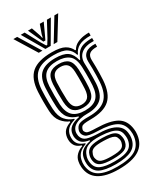

<svg xmlns="http://www.w3.org/2000/svg" viewBox="-241 -869 950 1137"><g transform="rotate(-30 234.0 -300.0)"><path d="M216.6 190Q128.9 190 81.5 159.3Q34.1 128.7 29.4 67.3Q28.6 57.4 29.2 47.6Q29.8 37.9 31.7 29.1Q35.8 6 53.7 -11.9Q71.7 -29.8 96.7 -37.3V-42.3Q72 -49.9 59.8 -64Q47.5 -78.1 44 -101Q43.2 -106 43.2 -113.2Q43.2 -120.3 44 -126.5Q47.5 -153.2 62.6 -169.6Q77.7 -185.9 106.2 -195.9V-201.1Q79.6 -210.5 56.2 -238.4Q32.8 -266.2 30.1 -314.5Q29.3 -332.5 28.9 -348.5Q28.5 -364.6 28.5 -380.2Q28.5 -395.8 28.9 -412Q29.3 -428.2 30.1 -446.1Q34.9 -533.7 79.4 -571.4Q124 -609 217.3 -609Q275.5 -609 303.8 -593.1Q332.2 -577.1 344 -549.8H349Q362 -572.4 384.4 -583.4Q406.8 -594.3 429.7 -597.6Q452.6 -600.8 466.9 -600V-579.9Q414.3 -580.7 385.8 -565.3Q357.4 -549.9 346.1 -520.4H341.1Q332.1 -553 305.4 -570.9Q278.7 -588.9 217.3 -588.9Q136.3 -588.9 97.8 -555.4Q59.3 -521.8 55.1 -445.5Q54.1 -422.3 53.6 -402.1Q53.2 -381.8 53.5 -361Q53.9 -340.2 55.1 -315.2Q58 -263.2 81 -236.6Q104 -210 136.2 -201.3V-196Q102.1 -186.4 85.3 -169.7Q68.6 -153.1 64.7 -127.2Q63.7 -120.6 63.8 -113.8Q63.9 -106.9 64.7 -100.4Q67.5 -80 80.2 -66.1Q93 -52.2 120.6 -43.2V-38.2Q89.7 -27.2 73.5 -10.8Q57.3 5.5 52 28.9Q49.6 38.4 48.7 47.8Q47.8 57.3 48.6 66.9Q54.2 123.1 95 147.7Q135.8 172.3 216.6 172.3Q299.7 172.3 340.8 147.8Q381.8 123.3 390.2 67.3Q391.6 58.5 391.5 48.9Q391.4 39.3 390 29.1Q383.4 -22.4 343.6 -44.6Q303.7 -66.8 221.3 -68.7Q185.7 -69.6 167.2 -73.3Q148.7 -76.9 140.4 -83.7Q132.1 -90.5 127.4 -100.3Q124.7 -105.6 124 -114Q123.3 -122.4 124.9 -127.5Q132.5 -153 150.6 -161.6Q168.7 -170.2 217.3 -169.5Q294.9 -168.5 333 -202.7Q371.1 -236.9 376.2 -314.7Q377.5 -337.7 378 -359.5Q378.5 -381.3 378.3 -403.9Q378.1 -426.6 377.1 -452.3Q375.7 -488.1 398.1 -506.9Q420.5 -525.8 466.9 -523.5V-503.4Q430.9 -504.4 414.8 -492Q398.7 -479.7 399.7 -450Q400.6 -425.9 400.8 -403.4Q401 -380.8 400.5 -358.8Q400.1 -336.7 398.7 -314.3Q392.9 -226.5 350.9 -188Q309 -149.5 217.3 -149.3Q188.5 -149.3 174.6 -146.9Q160.8 -144.4 155.6 -138.6Q150.4 -132.7 147.2 -122.3Q146.6 -120.5 146.5 -116.1Q146.5 -111.7 148.4 -108.4Q152.4 -100.6 158 -96.4Q163.5 -92.2 177.7 -90.5Q191.8 -88.7 221.5 -88Q313.7 -86.2 359.3 -60Q404.9 -33.8 412.3 29.1Q413.6 39.1 413.6 48.4Q413.6 57.6 412.3 67.3Q404.8 129.3 357 159.6Q309.1 190 216.6 190ZM216.6 137Q266.4 137 293.7 128.6Q321 120.1 333 104.4Q345 88.7 348.6 67.3Q350 60.2 349.8 50.6Q349.7 40.9 347.5 28.7Q344.3 5.8 329.1 -7.5Q313.9 -20.7 287.1 -27.2Q260.3 -33.6 221.5 -35.6Q161.5 -39 130.4 -23.9Q99.3 -8.8 88.6 29.2Q85.9 38.3 85.3 48Q84.8 57.7 86.2 67.8Q91.4 107.6 123.6 122.3Q155.8 137 216.6 137ZM216.6 120.1Q160 120.1 134.6 108.1Q109.2 96.1 104.9 67.4Q103.2 57.9 103.9 47.6Q104.7 37.3 107.3 28.9Q115.3 -0.3 141.8 -10.9Q168.3 -21.4 222.4 -20.2Q255.2 -19.5 277.1 -14.9Q299 -10.4 311.4 0Q323.9 10.4 327.7 28.9Q330.4 38.8 330.5 48.3Q330.5 57.7 328.4 67.1Q322.4 97.2 296.6 108.7Q270.7 120.1 216.6 120.1ZM216.6 101.7Q243.3 101.7 261.7 99Q280.2 96.4 291.1 89Q302 81.6 305.9 67.4Q309.8 57.9 309.6 48.4Q309.5 39 305.1 29.1Q302 17.3 291.4 11.1Q280.9 4.8 263.4 2.2Q246 -0.4 221.5 -1Q176.5 -2.4 155.5 4.8Q134.5 12.1 129.6 28.5Q124.4 38.3 123.5 48.3Q122.7 58.4 126.3 67.4Q131.7 87.6 152.8 94.6Q173.8 101.7 216.6 101.7ZM216.6 155.4Q141.6 155.4 106.4 135.9Q71.1 116.4 66.2 68.1Q65.2 57.9 65.8 48.5Q66.3 39.1 68.4 28.9Q73.8 0 93.5 -16.3Q113.1 -32.7 151.6 -40.6V-45.6Q120.2 -50.2 104.2 -63.1Q88.2 -75.9 82.4 -100.7Q81.1 -107.3 80.9 -113Q80.7 -118.7 81.6 -127.2Q84.6 -154.8 105.3 -171.6Q125.9 -188.4 165.4 -195.6V-200.7Q125.9 -210.7 104.3 -237.1Q82.8 -263.5 79.8 -317.6Q78.9 -337.3 78.5 -356.8Q78.1 -376.3 78.5 -397.5Q78.9 -418.7 80 -443.4Q83.6 -511.5 116.9 -540.1Q150.2 -568.8 217.3 -568.8Q272.7 -568.8 299.6 -549.8Q326.5 -530.8 337 -486.9H342Q352.5 -514.7 367.1 -531.4Q381.7 -548 405.6 -555.3Q429.4 -562.5 466.9 -562.6V-542.5Q409.2 -544.5 379.7 -519.9Q350.1 -495.4 353.3 -447.9Q354.4 -427.6 354.5 -403.6Q354.6 -379.5 354.3 -356.9Q354 -334.3 353.1 -318.1Q348.4 -245.8 314.1 -216.9Q279.7 -187.9 217.3 -188.7Q192.6 -189.2 168.7 -183.5Q144.8 -177.8 127.7 -165.3Q110.6 -152.7 105.8 -132Q104.2 -125.1 104.4 -116.3Q104.5 -107.5 106 -101.5Q113.4 -72.8 139.9 -64.1Q166.4 -55.3 221.7 -54Q268.2 -53.2 300.3 -43.4Q332.3 -33.7 350.3 -15.6Q368.2 2.6 371.7 29.3Q373.3 39.6 373.4 49.1Q373.5 58.6 371.9 67.5Q364.1 114.7 326.6 135.1Q289.1 155.4 216.6 155.4ZM217.3 -211.3Q271.1 -211.3 298.1 -236.2Q325.1 -261 328.9 -319.6Q330 -336.7 330.4 -356.5Q330.8 -376.4 330.7 -398.1Q330.7 -419.9 329.7 -442.4Q326.9 -503.4 297.6 -526Q268.3 -548.7 217.3 -548.7Q162.2 -548.7 135.1 -524.1Q108 -499.5 104.8 -441.8Q103.3 -409.7 103.4 -378.3Q103.5 -346.8 104.8 -318.8Q107.9 -262.8 135.1 -237.1Q162.3 -211.3 217.3 -211.3ZM217.3 -231.5Q175.7 -231.5 154.1 -251.5Q132.4 -271.6 129.7 -320.2Q128.3 -350.5 128.4 -380.8Q128.5 -411.1 129.7 -440.1Q132.4 -488.5 153.8 -508.5Q175.2 -528.5 217.3 -528.5Q260.1 -528.5 281.3 -508.7Q302.5 -488.8 304.8 -441.4Q305.7 -420.8 305.8 -400.5Q305.9 -380.1 305.5 -360.2Q305.1 -340.3 303.9 -320.7Q300.9 -272.3 279.6 -251.9Q258.2 -231.5 217.3 -231.5ZM217.3 -251.6Q245.6 -251.6 261.1 -267.5Q276.5 -283.4 279 -322.8Q280.1 -341.3 280.5 -360.2Q280.9 -379.1 280.8 -399Q280.7 -418.9 279.8 -440.2Q278.1 -477.6 262.6 -493Q247.2 -508.4 217.3 -508.4Q187.7 -508.4 172.2 -492.7Q156.8 -477.1 154.7 -439Q153.5 -409.6 153.4 -380.5Q153.3 -351.5 154.7 -321.6Q156.8 -283.1 172.4 -267.3Q188 -251.6 217.3 -251.6ZM59.9 -790.3H85.9L174.8 -644.8H149.6ZM110.3 -790.3H137L188.7 -694.4L209.8 -660H216.6L237.7 -694.2L289.4 -790.3H316.2L231.3 -644.8H195.1ZM159.8 -790.3H186.5L207.3 -730.8L211.4 -711.4H215L219.3 -730.8L240.7 -790.3H267.5L233.7 -716.8L220.1 -688.3H206.4L192.9 -716.8ZM340.5 -790.3H366.5L276.8 -644.8H251.7Z"/></g></svg>

Font: Big Shoulders Inline Thin
Style: Regular
Weight: 100
Designer: Patric King
Foundry: XO Type Co
Version: Version 2.002